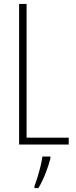

<svg xmlns="http://www.w3.org/2000/svg" viewBox="-20 -734 387 975"><path d="M77 0V-714H115V-35H329V0ZM236 71Q227 106 211 147Q195 188 175 221H155V211Q162 193 170.5 165.5Q179 138 186 109.5Q193 81 195 61H236Z"/></svg>

Font: Noto Sans Myanmar UI ExtraCondensed ExtraLight
Style: Regular
Weight: 200
Width: 2
Designer: Monotype Design Team
Foundry: Monotype Imaging Inc.
Version: Version 2.103; ttfautohint (v1.8.4.7-5d5b)